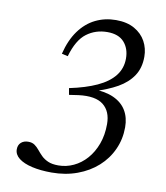

<svg xmlns="http://www.w3.org/2000/svg" viewBox="-79 -746 708 821"><g transform="rotate(10 275.0 -335.0)"><path d="M223 -25Q257.5 -25 289 -39.8Q320.5 -54.5 345 -82.2Q369.5 -110 383.8 -148.8Q398 -187.5 398 -235Q398 -290.5 363.5 -317.8Q329 -345 256.5 -336L216 -330L211 -358.5Q281 -373 329.8 -395.5Q378.5 -418 403.8 -450.2Q429 -482.5 429 -525Q429 -568 404.8 -595.5Q380.5 -623 331.5 -623Q280.5 -623 241.8 -594Q203 -565 182 -492L155.5 -498Q170.5 -559 200 -599.5Q229.5 -640 270.2 -660Q311 -680 359 -680Q407 -680 439.5 -661.5Q472 -643 488.5 -612.8Q505 -582.5 505 -546Q505 -497.5 482.2 -463.2Q459.5 -429 417.8 -405.2Q376 -381.5 318.5 -364.5L311 -372.5Q366.5 -371.5 403.2 -354.8Q440 -338 458.2 -307.5Q476.5 -277 476.5 -235Q476.5 -183.5 456.2 -138.8Q436 -94 399 -60.8Q362 -27.5 311.2 -8.8Q260.5 10 200 10Q152 10 115 1.5Q78 -7 57.2 -23.2Q36.5 -39.5 36.5 -62Q36.5 -81 48.5 -91.8Q60.5 -102.5 80 -102.5Q96.5 -102.5 107.5 -94.8Q118.5 -87 127.8 -75.5Q137 -64 148.8 -52.2Q160.5 -40.5 178 -32.8Q195.5 -25 223 -25Z"/></g></svg>

Font: Newsreader Text
Style: Italic
Weight: 400
Italic angle: -17°
Designer: Hugues Gentile
Foundry: Production Type
Version: Version 1.001